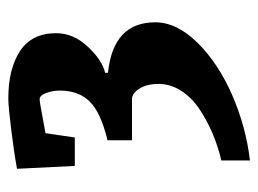

<svg xmlns="http://www.w3.org/2000/svg" viewBox="-100 -425 624 464"><g transform="rotate(-90 212.0 -193.0)"><path d="M56.2 99.1V29.8Q90.3 22 121.8 8.5Q153.3 -4.9 180.9 -23.4Q208.5 -42 224.9 -67.6Q241.2 -93.3 241.2 -122.1Q241.2 -149.4 230 -167.7Q218.8 -186 204.1 -186H105V-245.1Q171.4 -261.2 198.2 -287.8Q225.1 -314.5 225.1 -360.8Q225.1 -377.9 219.2 -393.6Q213.4 -409.2 204.1 -409.2Q200.2 -409.2 182.9 -406.2Q165.5 -403.3 145.8 -399.4Q126 -395.5 122.1 -395L111.8 -324.2H43L36.1 -463.9Q75.7 -471.2 131.3 -478Q187 -484.9 206.1 -484.9Q277.8 -484.9 320.8 -456.5Q363.8 -428.2 363.8 -369.1Q363.8 -327.6 331.1 -292.7Q298.3 -257.8 268.1 -251V-244.1Q390.1 -231.4 390.1 -129.9Q390.1 -77.6 340.3 -27.3Q290.5 22.9 214.1 56.2Q137.7 89.4 56.2 99.1Z"/></g></svg>

Font: Grenze
Style: Bold
Weight: 700
Designer: Renata Polastri
Foundry: Omnibus-Type
Version: Version 1.002;PS 001.002;hotconv 1.0.88;makeotf.lib2.5.64775